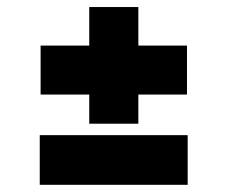

<svg xmlns="http://www.w3.org/2000/svg" viewBox="-20 -594 640 540"><path d="M91.8 -74.2V-213.9H507.8V-74.2ZM94.2 -328.1V-465.8H231V-574.2H369.1V-465.8H505.9V-328.1H369.1V-246.1H231V-328.1Z"/></svg>

Font: Apfel Grotezk
Style: Bold
Weight: 700
Designer: Luigi Gorlero
Foundry: Collletttivo
Version: Version 2.000;FEAKit 1.0